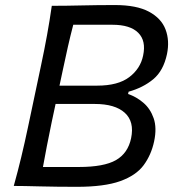

<svg xmlns="http://www.w3.org/2000/svg" viewBox="-20 -736 688 760"><path d="M284.5 3.5Q205.5 3.5 137.8 1.8Q70 0 34.5 0Q51 -59.5 64.2 -114.5Q77.5 -169.5 91.5 -236L142 -475Q156 -540.5 166.2 -597Q176.5 -653.5 185 -713Q242 -713 303.5 -714.5Q365 -716 435 -716Q520.5 -716 569.5 -689.8Q618.5 -663.5 635.2 -619.5Q652 -575.5 641 -522Q627 -456 586.8 -422.5Q546.5 -389 489 -373L487 -364Q519.5 -353 547.2 -329.5Q575 -306 588.2 -268Q601.5 -230 590 -176Q578.5 -122.5 548.5 -82Q518.5 -41.5 455.8 -19Q393 3.5 284.5 3.5ZM270 -638Q258.5 -594 248.8 -551.2Q239 -508.5 228.5 -458L215.5 -397H364.5Q447.5 -397 491.8 -430.8Q536 -464.5 546.5 -516Q559 -574.5 527.2 -606.2Q495.5 -638 425 -638ZM150 -75H292Q391.5 -75 439 -102.2Q486.5 -129.5 499 -189Q512.5 -254.5 474 -289.5Q435.5 -324.5 355 -324.5H200L184.5 -252Q174 -201.5 165.8 -159.2Q157.5 -117 150 -75Z"/></svg>

Font: Commissioner Flair
Style: Italic
Weight: 400
Italic angle: -12°
Designer: Kostas Bartsokas
Foundry: Kostas Bartsokas
Version: Version 1.000; ttfautohint (v1.8.3)